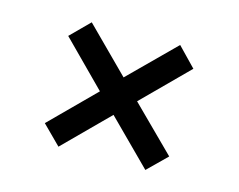

<svg xmlns="http://www.w3.org/2000/svg" viewBox="-66 -624 732 589"><g transform="rotate(15 300.0 -330.0)"><path d="M160 -131 101 -190 239 -328 101 -467 160 -526 298 -388 440 -529 498 -469 357 -328 496 -190 436 -131 298 -269Z"/></g></svg>

Font: JetBrains Mono NL Medium
Style: Regular
Weight: 500
Monospace: yes
Designer: Philipp Nurullin, Konstantin Bulenkov
Foundry: JetBrains
Version: Version 2.305; ttfautohint (v1.8.4.7-5d5b)